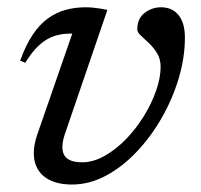

<svg xmlns="http://www.w3.org/2000/svg" viewBox="-20 -484 537 514"><path d="M475 -383Q475 -330.5 458.8 -275.5Q442.5 -220.5 413.5 -169.5Q384.5 -118.5 346.2 -78Q308 -37.5 263.8 -13.8Q219.5 10 172.5 10Q124 10 97.2 -12.2Q70.5 -34.5 70.5 -74Q70.5 -97.5 80 -124.5L173.5 -394Q172 -394 170.2 -394Q168.5 -394 167 -394Q144 -394 123.8 -387Q103.5 -380 84.8 -363Q66 -346 47.5 -316L34 -321.5Q49 -363.5 67.5 -391Q86 -418.5 108 -434.5Q130 -450.5 155.5 -457.5Q181 -464.5 209.5 -464.5Q219.5 -464.5 229 -463.5Q238.5 -462.5 248.5 -461Q258.5 -459.5 267.5 -457.5L154 -126Q150.5 -116 148.8 -107Q147 -98 147 -90.5Q147 -69 160.5 -59.2Q174 -49.5 199.5 -49.5Q229.5 -49.5 259.8 -66.5Q290 -83.5 317 -111.2Q344 -139 365 -173Q386 -207 398 -241.5Q410 -276 410 -305Q410 -326 400.5 -341.5Q391 -357 378.8 -368.5Q366.5 -380 357 -388.8Q347.5 -397.5 347.5 -405Q347.5 -434.5 367.2 -449.5Q387 -464.5 411 -464.5Q441 -464.5 458 -443.5Q475 -422.5 475 -383Z"/></svg>

Font: Newsreader
Style: Italic
Weight: 400
Italic angle: -17°
Designer: Hugues Gentile
Foundry: Production Type
Version: Version 1.003